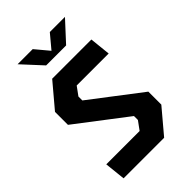

<svg xmlns="http://www.w3.org/2000/svg" viewBox="-269 -1049 1159 1159"><g transform="rotate(-45 310.0 -469.5)"><path d="M62.5 -133.6H347.2L386.9 -188V-221.5L67.5 -465.8V-576.3L197.1 -730H531.7L545.8 -596.4H272.8L233.1 -542V-508.5L552.5 -264.2V-153.7L422.9 0H76.7ZM228.1 -812.5H398.6L515.6 -939.4H386.3L313.3 -852.1L240.3 -939.4H111.1Z"/></g></svg>

Font: Monaspace Krypton Var
Style: Regular
Weight: 400
Designer: Riley Cran and the Lettermatic Team
Version: Version 1.101 (Monaspace Krypton Var)